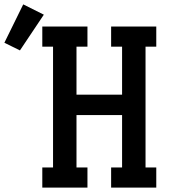

<svg xmlns="http://www.w3.org/2000/svg" viewBox="-153 -856 773 876"><path d="M40 0V-92H89V-643H40V-735H246V-643H196V-424H404V-643H354V-735H560V-643H511V-92H560V0H354V-92H404V-331H196V-92H246V0ZM-62 -626 -133 -661 -47 -836 47 -789Z"/></svg>

Font: Iosevka Slab Semibold Extended
Style: Regular
Weight: 600
Width: 7
Monospace: yes
Designer: Belleve Invis
Foundry: Belleve Invis
Version: Version 11.1.0; ttfautohint (v1.8.3)